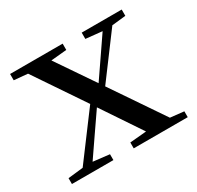

<svg xmlns="http://www.w3.org/2000/svg" viewBox="-119 -658 813 794"><g transform="rotate(-30 287.0 -261.0)"><path d="M359 -492 437 -484 374 -392 315 -306 193 -485 268 -492V-522H17V-492L82 -486L242 -249L83 -36L11 -28V0H209V-28L131 -37L199 -136L259 -223L385 -35L306 -28V0H564V-28L499 -35L332 -281L484 -485L550 -492V-522H359Z"/></g></svg>

Font: Source Han Serif CN Medium
Style: Regular
Weight: 500
Designer: Ryoko NISHIZUKA 西塚涼子 (kana & ideographs); Frank Grießhammer (Latin, Greek & Cyrillic); Wenlong ZHANG 张文龙 (bopomofo); San
Foundry: Adobe
Version: Version 2.002;hotconv 1.1.0;makeotfexe 2.6.0